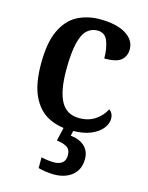

<svg xmlns="http://www.w3.org/2000/svg" viewBox="-118 -621 716 932"><g transform="rotate(15 240.0 -155.0)"><path d="M271 10Q204 10 153.5 -17Q103 -44 74.5 -104.5Q46 -165 46 -266Q46 -373 75.5 -434.5Q105 -496 155 -522Q205 -548 267 -548Q350 -548 397 -519.5Q444 -491 444 -444Q444 -411 421.5 -390Q399 -369 336 -369Q336 -419 322 -455.5Q308 -492 270 -492Q240 -492 218 -472Q196 -452 184 -403Q172 -354 172 -267Q172 -163 200.5 -110.5Q229 -58 293 -58Q340 -58 373.5 -81Q407 -104 423 -137Q444 -123 444 -94Q444 -71 426 -47Q408 -23 370 -6.5Q332 10 271 10ZM244 238Q229 238 206 235Q183 232 166 227V173Q202 181 229 181Q256 181 271.5 169Q287 157 287 130Q287 101 267 89.5Q247 78 217 75L236 -9H285L276 35Q320 39 346 63Q372 87 372 127Q372 179 337 208.5Q302 238 244 238Z"/></g></svg>

Font: Noto Serif Myanmar SemiCondensed SemiBold
Style: Regular
Weight: 600
Width: 4
Designer: Ben Mitchell and the Monotype Design Team
Foundry: Monotype Imaging Inc.
Version: Version 2.106; ttfautohint (v1.8.4.7-5d5b)